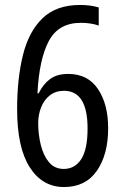

<svg xmlns="http://www.w3.org/2000/svg" viewBox="-20 -744 493 774"><path d="M238 10Q151 10 100 -69.5Q49 -149 49 -304Q49 -427 72.5 -522Q96 -617 151.5 -670.5Q207 -724 303 -724Q345 -724 378 -714V-641Q346 -652 306 -652Q216 -652 177 -579Q138 -506 131 -368H136Q154 -405 182 -425.5Q210 -446 255 -446Q334 -446 375 -385Q416 -324 416 -227Q416 -121 370.5 -55.5Q325 10 238 10ZM237 -63Q282 -63 307.5 -102.5Q333 -142 333 -226Q333 -378 238 -378Q205 -378 181.5 -360Q158 -342 146 -312Q134 -282 134 -248Q134 -202 144.5 -159.5Q155 -117 177.5 -90Q200 -63 237 -63Z"/></svg>

Font: Noto Sans Bengali UI Condensed
Style: Regular
Weight: 400
Width: 3
Designer: Jelle Bosma - Monotype Design Team
Foundry: Monotype Imaging Inc.
Version: Version 2.003